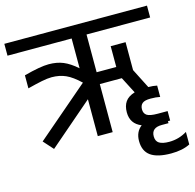

<svg xmlns="http://www.w3.org/2000/svg" viewBox="-130 -770 1111 1096"><g transform="rotate(-15 425.5 -221.5)"><path d="M861 107V181Q816 204 749 204Q668 204 628.5 176Q589 148 589 88Q589 34 627 5Q564 -20 564 -88Q564 -126 581 -150.5Q598 -175 637 -187L587 -284H457V0H369V-218L109 6L57 -52L366 -317Q321 -360 284 -376.5Q247 -393 201 -393Q177 -393 142 -386Q107 -379 57 -366V-443Q154 -469 204 -469Q252 -469 289.5 -453.5Q327 -438 369 -401V-577H-10V-647H833V-577H457V-354H573V-477H661V-312L720 -196Q748 -196 771 -191V-124Q748 -129 715 -129Q680 -129 666 -117Q652 -105 652 -82Q652 -58 669 -46.5Q686 -35 733 -35H791V21H778V33H738Q677 33 677 84Q677 113 696.5 125Q716 137 755 137Q812 137 861 107Z"/></g></svg>

Font: Biryani
Style: Regular
Weight: 400
Designer: Dan Reynolds and Mathieu Réguer
Foundry: Dan Reynolds and Mathieu Réguer
Version: Version 1.004; ttfautohint (v1.1) -l 5 -r 5 -G 72 -x 0 -D la